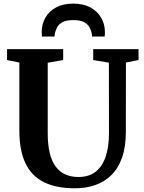

<svg xmlns="http://www.w3.org/2000/svg" viewBox="-20 -1008 778 1036"><path d="M384 8Q284 8 217.5 -24.8Q151 -57.5 117.8 -126.2Q84.5 -195 84.5 -303.5V-670.5L18 -684V-743H321V-684L237.5 -669.5V-289.5Q237.5 -228.5 248 -183.8Q258.5 -139 279.8 -110Q301 -81 332 -67Q363 -53 403.5 -53Q460.5 -53 496.8 -82Q533 -111 550.5 -164Q568 -217 568 -289.5L567.5 -670L483 -684V-743H727.5V-684L659.5 -670.5L659 -297Q659 -215.5 638.5 -157.5Q618 -99.5 580.8 -63Q543.5 -26.5 493.2 -9.2Q443 8 384 8ZM375.5 -988.5Q430 -988.5 468 -967.8Q506 -947 526 -912Q546 -877 546 -835.5Q546 -829 545.8 -823Q545.5 -817 544.5 -811H476.5Q476.5 -813.5 476.5 -817.5Q476.5 -821.5 475.5 -825.5Q472.5 -841.5 464 -858.8Q455.5 -876 435 -887.8Q414.5 -899.5 375.5 -899.5Q336.5 -899.5 316 -887.8Q295.5 -876 287.2 -858.8Q279 -841.5 275.5 -825.5Q275 -821.5 274.8 -817.5Q274.5 -813.5 274.5 -811H206.5Q206 -817 205.5 -823Q205 -829 205 -835.5Q205 -877.5 224.8 -912.5Q244.5 -947.5 282.8 -968Q321 -988.5 375.5 -988.5Z"/></svg>

Font: Merriweather 28pt
Style: Bold
Weight: 700
Version: Version 2.100